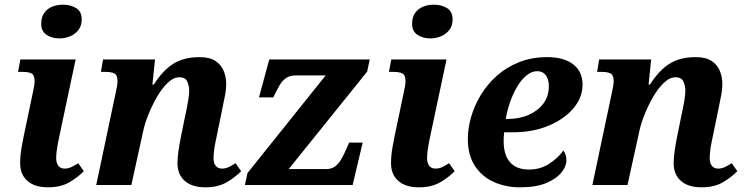

<svg xmlns="http://www.w3.org/2000/svg" viewBox="-20 -790 3185 820"><path d="M185 10Q128 10 97 -17.5Q66 -45 66 -93Q66 -107 67.5 -125Q69 -143 73 -165Q77 -187 82 -212L121 -398Q124 -411 126 -424Q128 -437 128 -441Q128 -468 116 -475.5Q104 -483 75 -483H57L67 -536H303L234 -211Q230 -193 227 -176.5Q224 -160 222 -144.5Q220 -129 220 -115Q220 -93 229.5 -81.5Q239 -70 255 -70Q271 -70 284 -76Q297 -82 314 -93L338 -59Q314 -34 277 -12Q240 10 185 10ZM234 -626Q201 -626 178.5 -641.5Q156 -657 156 -688Q156 -717 169 -735Q182 -753 203 -761.5Q224 -770 249 -770Q281 -770 305 -755.5Q329 -741 329 -707Q329 -680 315 -662Q301 -644 279.5 -635Q258 -626 234 -626Z M857 10Q800 10 769 -17.5Q738 -45 738 -93Q738 -114 742 -144Q746 -174 754 -212L770 -291Q773 -304 777 -324Q781 -344 784.5 -365.5Q788 -387 788 -403Q788 -422 780 -441Q772 -460 746 -460Q721 -460 696 -436Q671 -412 650 -375.5Q629 -339 613.5 -300Q598 -261 592 -232L541 0H391L475 -398Q478 -411 480 -424Q482 -437 482 -441Q482 -468 470 -475.5Q458 -483 429 -483H411L420 -536H642L631 -429H637Q675 -489 720 -517.5Q765 -546 832 -546Q875 -546 899.5 -530Q924 -514 935 -488Q946 -462 946 -431Q946 -406 939.5 -375Q933 -344 928 -318L906 -211Q900 -184 896 -160Q892 -136 892 -115Q892 -93 901.5 -81.5Q911 -70 927 -70Q943 -70 956 -76Q969 -82 986 -93L1010 -59Q986 -34 949 -12Q912 10 857 10Z M1026 0 1037 -51 1371 -468H1244Q1218 -468 1201.5 -456.5Q1185 -445 1173.5 -425Q1162 -405 1149 -378L1147 -374H1086L1130 -536H1559L1548 -484L1213 -68H1375Q1398 -68 1414 -81.5Q1430 -95 1441 -116Q1452 -137 1461 -158L1471 -181H1529L1486 0Z M1769 10Q1712 10 1681 -17.5Q1650 -45 1650 -93Q1650 -107 1651.5 -125Q1653 -143 1657 -165Q1661 -187 1666 -212L1705 -398Q1708 -411 1710 -424Q1712 -437 1712 -441Q1712 -468 1700 -475.5Q1688 -483 1659 -483H1641L1651 -536H1887L1818 -211Q1814 -193 1811 -176.5Q1808 -160 1806 -144.5Q1804 -129 1804 -115Q1804 -93 1813.5 -81.5Q1823 -70 1839 -70Q1855 -70 1868 -76Q1881 -82 1898 -93L1922 -59Q1898 -34 1861 -12Q1824 10 1769 10ZM1818 -626Q1785 -626 1762.5 -641.5Q1740 -657 1740 -688Q1740 -717 1753 -735Q1766 -753 1787 -761.5Q1808 -770 1833 -770Q1865 -770 1889 -755.5Q1913 -741 1913 -707Q1913 -680 1899 -662Q1885 -644 1863.5 -635Q1842 -626 1818 -626Z M2200.9 10Q2140 10 2089.5 -12.5Q2039 -35 2008.5 -81Q1978 -127 1978 -197.3Q1978 -241.5 1992 -290.3Q2006 -339 2033.5 -384.5Q2061 -430 2102 -466.5Q2143 -503 2197 -524.5Q2251 -546 2316.9 -546Q2388.5 -546 2428.2 -515.1Q2468 -484.3 2468 -428.1Q2468 -374 2429.5 -328Q2391 -282 2323.7 -253.5Q2256.3 -225 2170 -225H2133.1Q2132.1 -214.7 2131.5 -204.8Q2131 -195 2131 -187Q2131 -129 2158 -97.5Q2185 -66 2239.9 -66Q2288.7 -66 2326.9 -91.5Q2365 -117 2386 -147Q2399 -131 2399 -104Q2399 -80 2378 -53.5Q2357 -27 2313.4 -8.5Q2269.7 10 2200.9 10ZM2148.6 -282Q2199 -282 2238.5 -299.6Q2278 -317.2 2301 -348.3Q2324 -379.5 2324 -421Q2324 -452 2311 -469Q2298 -486 2274.5 -486Q2251 -486 2228.8 -468Q2206.6 -450 2188.8 -420Q2171 -390 2158.5 -354Q2146 -318 2140 -282Z M2976 10Q2919 10 2888 -17.5Q2857 -45 2857 -93Q2857 -114 2861 -144Q2865 -174 2873 -212L2889 -291Q2892 -304 2896 -324Q2900 -344 2903.5 -365.5Q2907 -387 2907 -403Q2907 -422 2899 -441Q2891 -460 2865 -460Q2840 -460 2815 -436Q2790 -412 2769 -375.5Q2748 -339 2732.5 -300Q2717 -261 2711 -232L2660 0H2510L2594 -398Q2597 -411 2599 -424Q2601 -437 2601 -441Q2601 -468 2589 -475.5Q2577 -483 2548 -483H2530L2539 -536H2761L2750 -429H2756Q2794 -489 2839 -517.5Q2884 -546 2951 -546Q2994 -546 3018.5 -530Q3043 -514 3054 -488Q3065 -462 3065 -431Q3065 -406 3058.5 -375Q3052 -344 3047 -318L3025 -211Q3019 -184 3015 -160Q3011 -136 3011 -115Q3011 -93 3020.5 -81.5Q3030 -70 3046 -70Q3062 -70 3075 -76Q3088 -82 3105 -93L3129 -59Q3105 -34 3068 -12Q3031 10 2976 10Z"/></svg>

Font: Noto Serif
Style: Italic
Weight: 400
Italic angle: -12°
Designer: Monotype Design Team
Foundry: Monotype Imaging Inc.
Version: Version 2.013